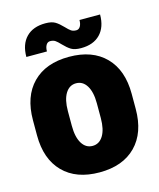

<svg xmlns="http://www.w3.org/2000/svg" viewBox="-110 -790 730 883"><g transform="rotate(-15 255.0 -348.5)"><path d="M490 -224Q490 -111 428 -48Q366 15 255 15Q144 15 82 -48Q20 -111 20 -224V-296Q20 -409 82 -472Q144 -535 255 -535Q366 -535 428 -472Q490 -409 490 -296ZM324 -295Q324 -349 305.5 -379Q287 -409 255 -409Q223 -409 204.5 -379Q186 -349 186 -295V-225Q186 -171 204.5 -141Q223 -111 255 -111Q287 -111 305.5 -141Q324 -171 324 -225ZM444 -686Q444 -626 411.5 -592.5Q379 -559 320 -559Q290 -559 273.5 -569Q257 -579 238 -599Q224 -614 214.5 -620.5Q205 -627 190 -627Q178 -627 171 -615.5Q164 -604 164 -585H66Q66 -645 98.5 -678.5Q131 -712 190 -712Q220 -712 236.5 -702Q253 -692 272 -672Q286 -657 295.5 -650.5Q305 -644 320 -644Q332 -644 339 -655.5Q346 -667 346 -686Z"/></g></svg>

Font: Akshar
Style: Bold
Weight: 700
Designer: Tall Chai
Foundry: Tall Chai
Version: Version 1.000